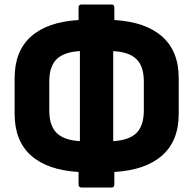

<svg xmlns="http://www.w3.org/2000/svg" viewBox="-20 -754 858 853"><path d="M342 79Q329 79 329 65V10Q191 2 118 -63Q45 -128 45 -248V-407Q45 -527 118 -592Q191 -657 329 -665V-720Q329 -734 342 -734H476Q488 -734 488 -720V-665Q626 -657 700 -592Q774 -527 774 -407V-248Q774 -128 700 -63Q626 2 488 10V65Q488 79 476 79ZM199 -263Q199 -196 231.5 -163.5Q264 -131 335 -127V-527Q264 -523 231.5 -491Q199 -459 199 -392ZM619 -392Q619 -459 586.5 -491Q554 -523 483 -527V-127Q554 -131 586.5 -163.5Q619 -196 619 -263Z"/></svg>

Font: Sofia Sans Semi Condensed Black
Style: Regular
Weight: 900
Designer: Botio Nikoltchev, Ani Petrova
Foundry: lettersoup
Version: Version 4.100; ttfautohint (v1.8.4.7-5d5b)